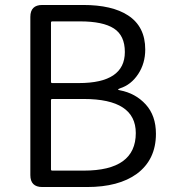

<svg xmlns="http://www.w3.org/2000/svg" viewBox="-20 -752 692 772"><path d="M150 0Q102 0 102 -48V-684Q102 -732 150 -732H314Q431 -732 495 -690Q564 -645 564 -553Q564 -497 535.5 -454Q507 -411 463 -397Q455 -394 455 -392Q455 -390 462 -389Q525 -377 566 -332Q607 -287 607 -214Q607 -110 530 -53Q457 0 330 0ZM185 -71Q185 -66 190 -66H317Q526 -66 526 -217Q526 -354 317 -354H190Q185 -354 185 -349ZM185 -423Q185 -418 190 -418H297Q482 -418 482 -543Q482 -609 438 -637.5Q394 -666 302 -666H190Q185 -666 185 -661Z"/></svg>

Font: Resource Han Rounded KR Normal
Style: Regular
Weight: 350
Designer: Cyano Hao (round all glyphs); Ryoko NISHIZUKA 西塚涼子 (kana, bopomofo & ideographs); Paul D. Hunt (Latin, Greek & Cyrillic)
Foundry: Cyano Hao
Version: 0.990